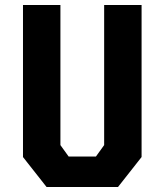

<svg xmlns="http://www.w3.org/2000/svg" viewBox="-20 -750 660 770"><path d="M72.2 -120.2V-730H222.3V-168.1L255.4 -122.1H364.6L397.7 -168.1V-730H547.8V-120.2L453.2 0H166.8Z"/></svg>

Font: Monaspace Krypton Var
Style: Regular
Weight: 400
Designer: Riley Cran and the Lettermatic Team
Version: Version 1.101 (Monaspace Krypton Var)